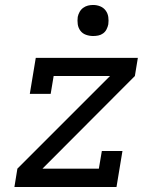

<svg xmlns="http://www.w3.org/2000/svg" viewBox="-20 -753 640 773"><path d="M38 0 50 -74 423 -447H196L184 -375H100L124 -520H535L523 -447L151 -74H378L390 -145H473L449 0ZM355 -608Q340 -608 326 -613Q312 -618 303.5 -629.5Q295 -641 293 -655.5Q291 -670 293 -685Q295 -695 300.5 -705Q306 -715 315 -721.5Q324 -728 334 -730.5Q344 -733 355 -733Q370 -733 383.5 -727.5Q397 -722 405.5 -710.5Q414 -699 416 -684.5Q418 -670 416 -655Q414 -645 409 -635Q404 -625 395 -618.5Q386 -612 375.5 -610Q365 -608 355 -608Z"/></svg>

Font: Iosevka Etoile Oblique
Style: Regular
Weight: 400
Italic angle: -9°
Designer: Belleve Invis
Foundry: Belleve Invis
Version: Version 15.5.2; ttfautohint (v1.8.4)